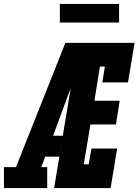

<svg xmlns="http://www.w3.org/2000/svg" viewBox="-63 -952 701 972"><path d="M-43 0V-106H18L268 -735H380Q358 -674 335 -612.5Q312 -551 289 -490L206 -265H255L237 -159H166L146 -106H176V0ZM211 0 333 -735H618L585 -535H455L468 -615H443L415 -442H543L524 -322H395L361 -120H386L400 -200H530L497 0ZM240 -838V-932H540V-838Z"/></svg>

Font: Iosevka Slab HvExObl
Style: Regular
Weight: 900
Width: 7
Italic angle: -9°
Monospace: yes
Designer: Belleve Invis
Foundry: Belleve Invis
Version: Version 11.1.1; ttfautohint (v1.8.3)